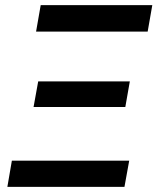

<svg xmlns="http://www.w3.org/2000/svg" viewBox="-20 -731 627 751"><path d="M26.4 -102.5 8.8 0H466.8L485.4 -102.5ZM129.4 -412.6 111.3 -312.5H470.2L487.8 -412.6ZM139.2 -710.9 121.1 -607.4H557.6L575.7 -710.9Z"/></svg>

Font: Roboto Mono SemiBold
Style: Italic
Weight: 600
Italic angle: -10°
Monospace: yes
Designer: Google
Version: Version 3.000